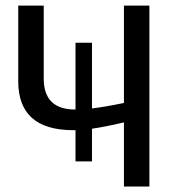

<svg xmlns="http://www.w3.org/2000/svg" viewBox="-20 -679 640 699"><path d="M431.2 -233.4Q365.2 -217.8 314.9 -210.4V-91.3H254.9V-205.1H246.6Q46.4 -205.1 46.4 -383.3V-658.7H139.2V-393.1Q139.2 -280.3 253.4 -280.3H254.9V-523.4H314.9V-284.2Q363.3 -290 431.2 -304.2V-658.7H523.9V0H431.2Z"/></svg>

Font: Courier New
Style: Regular
Weight: 400
Designer: Steve Matteson
Foundry: Ascender Corporation
Version: Version 2.00.3